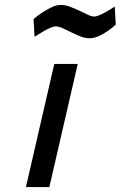

<svg xmlns="http://www.w3.org/2000/svg" viewBox="-20 -758 489 778"><path d="M200 -499H295L180 0H85ZM449 -658Q431 -642 413 -630Q397 -619 378.5 -611Q360 -603 343 -603Q325 -603 306 -610.5Q287 -618 269 -627Q251 -636 234.5 -643.5Q218 -651 206 -651Q196 -651 182 -644.5Q168 -638 154 -630Q138 -620 120 -609L116 -681Q135 -697 154 -709Q171 -720 190 -729Q209 -738 226 -738Q245 -738 264.5 -730.5Q284 -723 302 -714.5Q320 -706 335.5 -698.5Q351 -691 362 -691Q370 -691 384 -697Q398 -703 412 -711Q428 -720 445 -731Z"/></svg>

Font: Panefresco 600wt
Style: Italic
Weight: 600
Foundry: Campivisivi & Chank Co
Version: Version 1.000